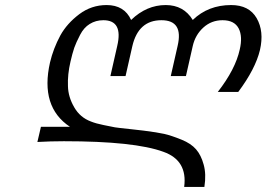

<svg xmlns="http://www.w3.org/2000/svg" viewBox="-20 -760 1055 760"><path d="M1009 -562Q991 -487 923 -396H842Q912 -486 929 -564Q941 -615 925 -647Q908 -680 861 -680Q817 -680 785 -651Q753 -622 743 -578L716 -459H656L683 -578Q707 -680 619 -680Q528 -680 504 -578L477 -459H417L444 -578Q468 -680 389 -680Q359 -680 335 -665Q312 -651 297 -622Q281 -591 274 -571Q266 -547 259 -516Q247 -465 249 -419Q250 -376 274 -335Q297 -295 340 -279Q360 -271 390 -265Q418 -259 435 -256Q447 -254 495 -249Q541 -244 548 -243Q603 -236 630 -230Q657 -224 699 -207Q736 -192 756 -169Q776 -146 786 -109Q797 -71 789 -20H709Q723 -125 627 -159Q513 -201 233 -201Q180 -201 128 -198L142 -258H257Q138 -337 178 -513Q191 -568 219 -620Q245 -667 294 -704Q342 -740 402 -740Q472 -740 499 -681Q560 -740 636 -740Q707 -740 743 -681Q804 -740 895 -740Q966 -740 996 -688Q1026 -636 1009 -562Z"/></svg>

Font: Miedinger
Style: Italic
Weight: 400
Italic angle: -13°
Version: Version 001.000